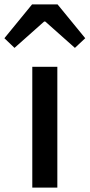

<svg xmlns="http://www.w3.org/2000/svg" viewBox="-60 -854 408 874"><path d="M87 0H201V-550H87ZM-40 -680 6 -636 141 -756H146L281 -636L328 -680L202 -834H86Z"/></svg>

Font: Genne Gothic Medium
Style: Regular
Weight: 500
Designer: Ryoko NISHIZUKA (kana & ideographs); Paul D. Hunt (Latin, Greek & Cyrillic); Wenlong ZHANG (bopomofo); Sandoll Communica
Foundry: Adobe Systems Incorporated
Version: Version 1.004;PS 1.004;hotconv 16.6.51;makeotf.lib2.5.65220